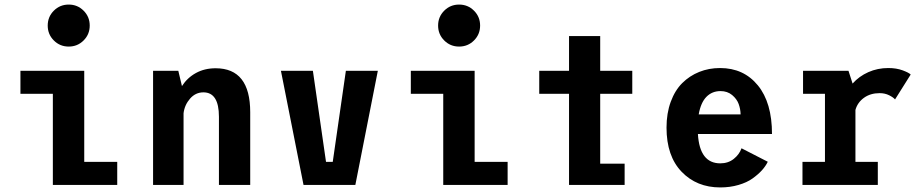

<svg xmlns="http://www.w3.org/2000/svg" viewBox="-20 -810 4030 841"><path d="M346.2 -632.8Q319.5 -606 281 -606Q242.5 -606 215.8 -632.8Q189 -659.5 189 -698Q189 -736.5 215.8 -763.2Q242.5 -790 281 -790Q319.5 -790 346.2 -763.2Q373 -736.5 373 -698Q373 -659.5 346.2 -632.8ZM349 -101H493.5V0H211.5V-399H69.5V-500H349Z M650.5 0V-500H761L777 -433Q800.5 -469.5 838.2 -490.2Q876 -511 924.5 -511Q1076 -511 1076 -318.5V0H939V-298.5Q939 -405.5 871 -405.5Q836.5 -405.5 812.5 -378Q788.5 -350.5 784 -314V0Z M1495 -500H1635L1536.5 0H1309.5L1210.5 -500H1350.5L1408 -101H1437.5Z M2056.2 -632.8Q2029.5 -606 1991 -606Q1952.5 -606 1925.8 -632.8Q1899 -659.5 1899 -698Q1899 -736.5 1925.8 -763.2Q1952.5 -790 1991 -790Q2029.5 -790 2056.2 -763.2Q2083 -736.5 2083 -698Q2083 -659.5 2056.2 -632.8ZM2059 -101H2203.5V0H1921.5V-399H1779.5V-500H2059Z M2609 -93H2716V0H2472.5V-399H2342V-500H2472.5V-652H2609V-500H2749.5V-399H2609Z M3343 -101.5Q3334 -82.5 3317.5 -64.2Q3301 -46 3276.2 -28.2Q3251.5 -10.5 3214.5 0.2Q3177.5 11 3135 11Q3031.5 11 2965.5 -57.8Q2899.5 -126.5 2899.5 -251Q2899.5 -314 2918 -364.2Q2936.5 -414.5 2968.5 -446.2Q3000.5 -478 3042.8 -495Q3085 -512 3134 -512Q3237.5 -512 3299.5 -436.2Q3361.5 -360.5 3361.5 -223H3037Q3044.5 -94.5 3135 -94.5Q3169.5 -94.5 3194 -114Q3218.5 -133.5 3228 -160.5ZM3136 -411Q3099 -411 3074.2 -385.8Q3049.5 -360.5 3040.5 -309H3224Q3223.5 -332.5 3215.5 -354.5Q3207.5 -376.5 3186.8 -393.8Q3166 -411 3136 -411Z M3727 -101H3825V0H3495V-101H3593.5V-399H3497.5V-500H3696.5L3714.5 -444Q3743 -476 3783.5 -494Q3824 -512 3871 -512Q3906.5 -512 3934 -501.8Q3961.5 -491.5 3969 -483.5L3900.5 -374.5Q3893 -383.5 3874.5 -392.8Q3856 -402 3833 -402Q3792.5 -402 3764.2 -381.5Q3736 -361 3727 -328.5Z"/></svg>

Font: League Mono Narrow SemiBold
Style: Regular
Weight: 600
Width: 3
Designer: Tyler Finck
Foundry: The League of Moveable Type / Tyler Finck
Version: Version 2.210